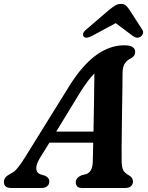

<svg xmlns="http://www.w3.org/2000/svg" viewBox="-44 -938 736 958"><path d="M154.5 -148.5Q135 -115.5 137 -95.2Q139 -75 158 -68L181.5 -61Q202 -51 202 -33Q202 -17.5 191.5 -8.8Q181 0 163 0H12.5Q-24.5 0 -24.5 -29.5Q-24.5 -42 -17.2 -51.8Q-10 -61.5 11.5 -73Q28 -80 46.2 -102.8Q64.5 -125.5 83 -156.5L307.5 -518Q371 -617 438 -664.5Q505 -712 575.5 -712Q606 -712 618.2 -702.8Q630.5 -693.5 630.5 -679Q630.5 -659 610.5 -647.5Q590.5 -638.5 579.2 -622Q568 -605.5 567.5 -573.5Q567.5 -544 566.8 -497.5Q566 -451 565.2 -397.2Q564.5 -343.5 563.8 -291Q563 -238.5 562.8 -196.5Q562.5 -154.5 563 -132.5Q563.5 -103.5 570.8 -89Q578 -74.5 602.5 -61Q619.5 -50 619.5 -32Q619.5 -18 609.5 -9Q599.5 0 580.5 0H365.5Q348 0 341 -8.2Q334 -16.5 334 -28.5Q334 -51 363 -63.5L386.5 -69.5Q418 -80.5 419 -132.5Q419.5 -149.5 420 -173.5Q420.5 -197.5 421 -226H202.5ZM360.5 -484.5 236.5 -281.5H422.5Q424 -353.5 425.2 -432.8Q426.5 -512 427 -571.5Q413.5 -558 397 -536.8Q380.5 -515.5 360.5 -484.5ZM414.5 -758.5Q385.5 -743 373.5 -755.5Q369 -760.5 371 -770.2Q373 -780 386 -790.5L499 -887.5Q516.5 -901.5 529.8 -910Q543 -918.5 559.5 -918.5Q576 -918.5 584.8 -910Q593.5 -901.5 603 -887.5L665.5 -790.5Q672.5 -780 669 -770.2Q665.5 -760.5 658.5 -755.5Q640 -743 619 -758.5L533.5 -822.5Z"/></svg>

Font: Fraunces 9pt S050 SemiBold
Style: Italic
Weight: 600
Italic angle: -16°
Version: Version 1.000; ttfautohint (v1.8.3)